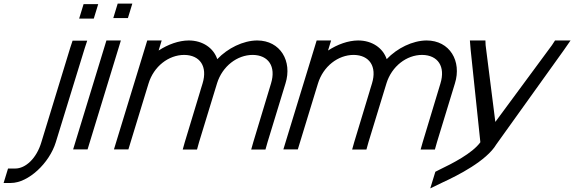

<svg xmlns="http://www.w3.org/2000/svg" viewBox="-83 -807 3179 1063"><path d="M395.2 -704H355.2L379.7 -784H419.7H420.7H460.7L436.2 -704H396.2ZM306 -543 318.9 -582H399.9L386.7 -542L226.1 -20C190.6 96 74 206 -23 206H-63L-38.5 126H1.5C58.5 126 119.6 70 146.1 -20Z M584.2 -707H544.2L568.6 -787H608.6H609.6H649.6L625.2 -707H585.2ZM494 -543 506.2 -583H586.2L574 -543L414.1 -20L401.9 20H321.9L334.1 -20Z M1119.9 -479.5C1177.6 -540.3 1262.9 -582.4 1340.7 -583C1469.5 -583 1536.2 -468 1497.6 -345L1398.3 -20L1386.7 21H1307.7L1319 -19L1417.5 -345C1446.2 -439 1403.4 -502 1316.3 -503C1229.5 -503 1148.3 -439.8 1119 -346.8L1118.5 -345L1106.2 -305L1019.1 -20L1007.7 21H928.6L939.8 -19L1026.4 -305H1026.2L1038.5 -345C1067.2 -439 1024.4 -502 937.3 -503C849.9 -503 768.2 -439 739.5 -345L727.2 -305L640.1 -20L627.9 20H547.9L560.1 -20L647.2 -305L659.5 -345L720 -543L732.2 -583H812.2L800 -543L795.2 -527.3C847.5 -561.3 906.5 -582.6 961.7 -583C1040 -583 1099.6 -540.5 1119.9 -479.5Z M2057.9 -479.5C2115.6 -540.3 2200.9 -582.4 2278.7 -583C2407.5 -583 2474.2 -468 2435.6 -345L2336.3 -20L2324.7 21H2245.7L2257 -19L2355.5 -345C2384.2 -439 2341.4 -502 2254.3 -503C2167.5 -503 2086.3 -439.8 2057 -346.8L2056.5 -345L2044.2 -305L1957.1 -20L1945.7 21H1866.6L1877.8 -19L1964.4 -305H1964.2L1976.5 -345C2005.2 -439 1962.4 -502 1875.3 -503C1787.9 -503 1706.2 -439 1677.5 -345L1665.2 -305L1578.1 -20L1565.9 20H1485.9L1498.1 -20L1585.2 -305L1597.5 -345L1658 -543L1670.2 -583H1750.2L1738 -543L1733.2 -527.3C1785.5 -561.3 1844.5 -582.6 1899.7 -583C1978 -583 2037.6 -540.5 2057.9 -479.5Z M2973 -557 2989.9 -583H3075.9L3038.4 -529L2665.1 -8C2610.6 84 2450.1 165 2369.5 202L2299.1 236L2327.3 144L2350.9 132C2419.8 98.9 2531.9 42.4 2576.5 -19.5L2523 -529L2518.5 -583H2604.5L2605.6 -557L2659.4 -132Z"/></svg>

Font: Nordica Plus
Style: NordicaClassicLtExtObl
Weight: 300
Version: Version 1.01